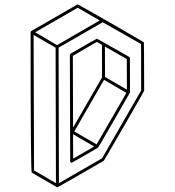

<svg xmlns="http://www.w3.org/2000/svg" viewBox="-20 -752 772 848"><path d="M296.4 -33.2Q294.9 -33.2 293.5 -34.2Q290 -36.1 290 -40L288.6 -509.3Q288.6 -513.2 292 -515.1Q406.2 -581.1 407.7 -581.1Q409.2 -581.1 550.3 -501Q553.7 -499 553.7 -495.1L554.2 -343.8Q553.7 -343.3 553.7 -342.8Q553.7 -342.3 484.1 -221.4Q414.6 -100.6 412.6 -99.6Q298.3 -33.2 296.4 -33.2ZM302.7 -188.5 430.7 -410.2 430.2 -554.2 407.7 -566.9 301.8 -505.4ZM303.2 -51.3 396 -105 302.7 -159.2ZM406.7 -114.3 538.1 -341.8 439.5 -399.4 308.1 -171.4ZM540.5 -356 540 -491.2 443.4 -546.4 443.8 -412.1ZM233.9 75.2Q232.4 75.2 231.2 74.7Q230 74.2 120.1 10.3Q115.2 7.3 115.2 -609.4Q115.7 -613.3 118.7 -615.2Q320.8 -731.9 321.8 -732.2Q322.8 -732.4 323.7 -732.4Q325.2 -732.4 502.9 -630.9Q613.8 -566.4 614.3 -565.9Q614.7 -565.4 615.5 -564.7Q616.2 -564 616.7 -351.1Q616.7 -349.1 528.3 -196Q439.9 -43 438.5 -42Q235.4 75.2 233.9 75.2ZM227.1 57.1 225.6 -541.5 128.4 -597.7 130.4 0.5ZM231.9 -552.7 420.4 -661.6 323.2 -717.8 135.3 -609.4ZM240.2 57.1 430.7 -52.7 603.5 -352.5 603 -557.6 433.6 -653.8 238.8 -541.5Z"/></svg>

Font: 3D Isometric
Style: Regular
Weight: 400
Designer: GGBotNet
Version: 1.10